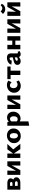

<svg xmlns="http://www.w3.org/2000/svg" viewBox="2628 -3312 973 6269"><g transform="rotate(-90 3114.5 -177.5)"><path d="M56 0V-424H286Q346 -424 386 -393.5Q426 -363 426 -317Q426 -284 405 -253.5Q384 -223 348.5 -204Q313 -185 270 -185L289 -248Q364 -248 412 -215Q460 -182 460 -128Q460 -74 413.5 -37Q367 0 286 0ZM181 -86H272Q301 -86 316 -99Q331 -112 331 -131Q331 -152 313.5 -164Q296 -176 256 -176H145V-257H265Q284 -257 296 -269Q308 -281 308 -297Q308 -310 298 -323Q288 -336 258 -336H181Z M842 0 852 -424H981V0ZM540 0V-424H679L669 0ZM629 0V-66L832 -424H890V-355L692 0Z M1380 0 1229 -225 1373 -424H1548L1330 -187V-284L1555 0ZM1093 0V-424H1237V0Z M1805 14Q1738 14 1686 -14Q1634 -42 1604.5 -91.5Q1575 -141 1575 -204Q1575 -273 1608 -325.5Q1641 -378 1697.5 -408Q1754 -438 1826 -438Q1892 -438 1943.5 -410.5Q1995 -383 2025 -334Q2055 -285 2055 -221Q2055 -154 2022.5 -100.5Q1990 -47 1934 -16.5Q1878 14 1805 14ZM1822 -80Q1851 -80 1869 -97Q1887 -114 1895 -143Q1903 -172 1903 -208Q1903 -254 1891 -284Q1879 -314 1858.5 -328.5Q1838 -343 1811 -343Q1782 -343 1763.5 -327Q1745 -311 1737 -283Q1729 -255 1729 -216Q1729 -170 1741 -140Q1753 -110 1774 -95Q1795 -80 1822 -80Z M2379 8Q2330 8 2295.5 -14.5Q2261 -37 2243 -77L2275 -133Q2289 -110 2311 -98.5Q2333 -87 2357 -87Q2388 -87 2409 -102.5Q2430 -118 2441 -146.5Q2452 -175 2452 -214Q2452 -250 2442.5 -277.5Q2433 -305 2414 -321Q2395 -337 2367 -337Q2343 -337 2317.5 -324Q2292 -311 2272 -278L2229 -311Q2266 -374 2309.5 -404Q2353 -434 2411 -434Q2471 -434 2514 -407Q2557 -380 2580 -334Q2603 -288 2603 -230Q2603 -162 2572.5 -108.5Q2542 -55 2491.5 -23.5Q2441 8 2379 8ZM2143 289V-424H2261L2286 -350V264Z M2993 0 3003 -424H3132V0ZM2691 0V-424H2830L2820 0ZM2780 0V-66L2983 -424H3041V-355L2843 0Z M3446 14Q3379 14 3328 -14Q3277 -42 3248.5 -91Q3220 -140 3220 -203Q3220 -272 3253 -325Q3286 -378 3343 -408Q3400 -438 3472 -438Q3516 -438 3551.5 -426Q3587 -414 3617 -391L3564 -285Q3542 -309 3516.5 -324.5Q3491 -340 3461 -340Q3432 -340 3411.5 -324.5Q3391 -309 3381 -282Q3371 -255 3371 -221Q3371 -182 3385.5 -152.5Q3400 -123 3427 -107Q3454 -91 3489 -91Q3514 -91 3537.5 -100.5Q3561 -110 3584 -128L3622 -56Q3593 -28 3561.5 -13Q3530 2 3501 8Q3472 14 3446 14Z M3800 0V-424H3941V0ZM3666 -318V-424H4076V-318Z M4477 11Q4425 11 4399.5 -24Q4374 -59 4375 -123L4376 -283Q4377 -304 4373.5 -319Q4370 -334 4361 -342.5Q4352 -351 4337 -351Q4322 -351 4307.5 -344Q4293 -337 4282.5 -320.5Q4272 -304 4269 -279L4140 -293Q4147 -326 4167.5 -352.5Q4188 -379 4218.5 -398Q4249 -417 4285.5 -427Q4322 -437 4360 -437Q4438 -437 4472.5 -401Q4507 -365 4506 -304L4505 -104Q4505 -92 4510.5 -85.5Q4516 -79 4524 -79Q4532 -79 4539.5 -81.5Q4547 -84 4555 -89L4584 -30Q4566 -13 4538.5 -1Q4511 11 4477 11ZM4251 11Q4195 11 4162.5 -18.5Q4130 -48 4130 -96Q4130 -128 4144.5 -152Q4159 -176 4190.5 -193Q4222 -210 4272 -221L4436 -261L4441 -203L4311 -161Q4287 -154 4276.5 -142Q4266 -130 4266 -116Q4266 -101 4276.5 -92Q4287 -83 4305 -83Q4327 -83 4357.5 -97.5Q4388 -112 4425 -132L4434 -87Q4390 -43 4345 -16Q4300 11 4251 11Z M4924 0V-424H5067V0ZM4640 0V-424H4783V0ZM4710 -163V-263H4995V-163Z M5481 0 5491 -424H5620V0ZM5179 0V-424H5318L5308 0ZM5268 0V-66L5471 -424H5529V-355L5331 0Z M6034 0 6044 -424H6173V0ZM5732 0V-424H5871L5861 0ZM5821 0V-66L6024 -424H6082V-355L5884 0ZM5949 -493Q5906 -493 5865 -512Q5824 -531 5794 -568L5877 -643Q5905 -612 5931 -600.5Q5957 -589 5979 -589Q6006 -589 6029 -602Q6052 -615 6075 -644L6127 -606Q6100 -548 6051.5 -520.5Q6003 -493 5949 -493Z"/></g></svg>

Font: Ysabeau Office ExtraBold
Style: Regular
Weight: 800
Designer: Christian Thalmann (Catharsis Fonts)
Version: Version 2.001;gftools[0.9.30]; featfreeze: tnum,lnum,ss02